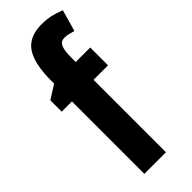

<svg xmlns="http://www.w3.org/2000/svg" viewBox="-252 -794 823 823"><g transform="rotate(-45 159.5 -382.5)"><path d="M289 -439H201V0H70V-439H8V-508L70 -547V-564Q70 -668 103 -716.5Q136 -765 212 -765Q241 -765 264.5 -760Q288 -755 319 -743L291 -645Q277 -649 264.5 -652Q252 -655 240 -655Q219 -655 210 -636.5Q201 -618 201 -573V-547H289Z"/></g></svg>

Font: Noto Sans Lao UI ExtCond
Style: Bold
Weight: 700
Width: 2
Designer: Monotype Design Team
Foundry: Monotype Imaging Inc.
Version: Version 2.000; ttfautohint (v1.8.4.7-5d5b)